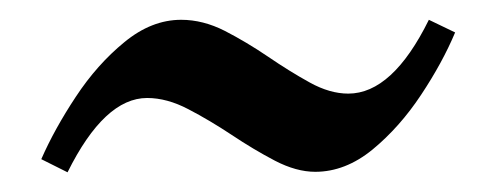

<svg xmlns="http://www.w3.org/2000/svg" viewBox="-20 -391 499 193"><path d="M437.5 -358.4Q424.8 -328.1 403.3 -295.7Q381.8 -263.2 354.5 -240.7Q327.1 -218.3 296.9 -218.3Q277.8 -218.3 256.3 -229.5Q234.9 -240.7 212.9 -255.4Q190.9 -270 169.4 -281.2Q147.9 -292.5 127.9 -292.5Q85 -292.5 47.9 -217.8L21.5 -231Q34.7 -261.2 56.2 -293.7Q77.6 -326.2 105 -348.6Q132.3 -371.1 162.1 -371.1Q184.1 -371.1 206.1 -359.9Q228 -348.6 249.5 -334Q271 -319.3 291.3 -308.1Q311.5 -296.9 330.1 -296.9Q374.5 -296.9 411.1 -371.1Z"/></svg>

Font: Namdhinggo
Style: Regular
Weight: 400
Designer: Victor Gaultney
Foundry: SIL International
Version: Version 3.001